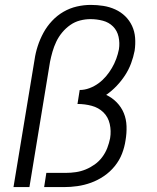

<svg xmlns="http://www.w3.org/2000/svg" viewBox="-20 -763 640 783"><path d="M35 0 121 -520Q125 -548 134 -575.5Q143 -603 157 -629Q171 -655 192 -677.5Q213 -700 239 -715Q265 -730 293.5 -736.5Q322 -743 350 -743Q376 -743 401.5 -739Q427 -735 450 -724.5Q473 -714 490.5 -697Q508 -680 518.5 -657.5Q529 -635 531 -609Q533 -583 529 -556Q524 -530 514.5 -504.5Q505 -479 490 -456Q475 -433 455.5 -412.5Q436 -392 413 -376Q437 -365 456 -345.5Q475 -326 485 -301.5Q495 -277 496 -248.5Q497 -220 492 -191Q488 -163 477.5 -136Q467 -109 448 -85.5Q429 -62 404 -45Q379 -28 351.5 -18Q324 -8 296 -4Q268 0 240 0H160L169 -58H249Q269 -58 289.5 -61Q310 -64 329.5 -72Q349 -80 366.5 -92.5Q384 -105 397 -122.5Q410 -140 417.5 -159.5Q425 -179 429 -199Q434 -229 427.5 -257.5Q421 -286 401.5 -305Q382 -324 354 -331.5Q326 -339 296 -339L305 -396Q325 -396 345 -403.5Q365 -411 382 -423.5Q399 -436 412.5 -452Q426 -468 436.5 -486Q447 -504 454 -523Q461 -542 465 -562Q469 -588 463.5 -613Q458 -638 441 -655Q424 -672 399.5 -678.5Q375 -685 349 -685Q328 -685 306.5 -679.5Q285 -674 266.5 -661Q248 -648 233.5 -630.5Q219 -613 209.5 -593Q200 -573 194 -552Q188 -531 184 -511L100 0Z"/></svg>

Font: Iosevka Light Extended Oblique
Style: Regular
Weight: 300
Width: 7
Italic angle: -9°
Monospace: yes
Designer: Belleve Invis
Foundry: Belleve Invis
Version: Version 32.5.0; ttfautohint (v1.8.4)